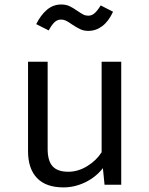

<svg xmlns="http://www.w3.org/2000/svg" viewBox="-20 -811 655 843"><path d="M189.2 -157.4Q189.2 -104.6 211 -80.8Q232.8 -56.9 280 -56.9Q322.6 -56.9 362.8 -81.5Q403.1 -106.2 426.2 -142.6V-540H512.3V0H439L431.8 -72.8Q400.5 -32.8 354.1 -10.5Q307.7 11.8 259 11.8Q181.5 11.8 142.3 -29.5Q103.1 -70.8 103.1 -147.2V-540H189.2ZM296.4 -703.6Q280.5 -714.9 270 -720Q259.5 -725.1 248.2 -725.1Q231.8 -725.1 219.5 -713.6Q207.2 -702.1 193.8 -677.4L139 -705.1Q158.5 -744.6 185.9 -767.9Q213.3 -791.3 248.7 -791.3Q269.2 -791.3 284.9 -784.1Q300.5 -776.9 320 -763.1Q336.4 -751.8 346.2 -746.9Q355.9 -742.1 367.7 -742.1Q382.6 -742.1 395.1 -752.8Q407.7 -763.6 422.1 -787.2L476.4 -759.5Q456.9 -717.4 429.2 -696.4Q401.5 -675.4 367.7 -675.4Q348.2 -675.4 332.8 -682.6Q317.4 -689.7 296.4 -703.6Z"/></svg>

Font: Fira Code Fixed
Style: Regular
Weight: 400
Monospace: yes
Designer: Carrois Corporate, Edenspiekermann AG, Nikita Prokopov
Foundry: Carrois Corporate, Edenspiekermann AG, Nikita Prokopov
Version: Version 5.002